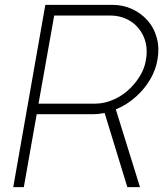

<svg xmlns="http://www.w3.org/2000/svg" viewBox="-20 -770 672 790"><path d="M504 0 410.5 -305Q397 -302.5 385.2 -301.2Q373.5 -300 363.5 -300H131L78 0H34.5L166.5 -750H442.5Q486 -750 523 -733Q560 -716 585.5 -687.5Q614 -656 625.2 -613.8Q636.5 -571.5 628 -525Q621 -483 598.5 -444.2Q576 -405.5 541.5 -374Q503.5 -339 456.5 -320L556 0ZM371 -343.5Q410 -343.5 448.8 -360.8Q487.5 -378 517.5 -408.5Q541.5 -432.5 558.2 -461.5Q575 -490.5 580 -521Q587.5 -560 579.5 -594Q571.5 -628 549 -655Q529 -679 499 -692.5Q469 -706 435.5 -706H203L138.5 -343.5Z"/></svg>

Font: Russisch Sans ExtraLight
Style: Italic
Weight: 200
Width: 4
Italic angle: -10°
Designer: Michael Sharanda (font) & Cristiano Sobral (main changes)
Foundry: Michael Sharanda
Version: Version 2.00;September 8, 2020;FontCreator 13.0.0.2681 64-bi